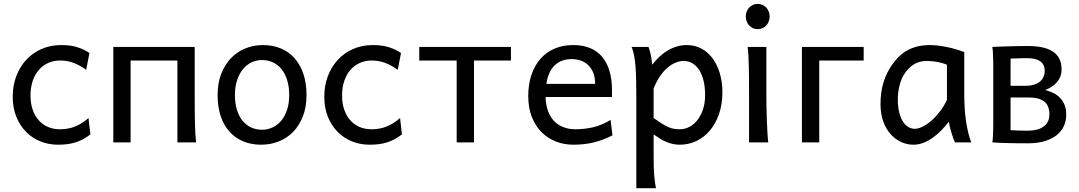

<svg xmlns="http://www.w3.org/2000/svg" viewBox="-20 -743 5631 1002"><path d="M300.3 -507.8Q349.1 -507.8 384.5 -496.3Q419.9 -484.9 446.8 -466.3L429.7 -378.4Q396.5 -402.8 363.8 -415Q331.1 -427.2 293 -427.2Q260.3 -427.2 232.2 -414.8Q204.1 -402.3 183.3 -378.9Q162.6 -355.5 150.9 -321.3Q139.2 -287.1 139.2 -244.1Q139.2 -204.6 149.9 -172.4Q160.6 -140.1 180.7 -116.9Q200.7 -93.8 229 -81.1Q257.3 -68.4 293 -68.4Q337.4 -68.4 373.5 -83.5Q409.7 -98.6 441.9 -127L451.7 -41.5Q433.1 -27.3 414.8 -17.3Q396.5 -7.3 376.5 -0.7Q356.4 5.9 333.5 9Q310.5 12.2 283.2 12.2Q233.9 12.2 190.9 -5.1Q147.9 -22.5 115.7 -55.2Q83.5 -87.9 64.9 -134.3Q46.4 -180.7 46.4 -239.3Q46.4 -294.4 64.2 -343.3Q82 -392.1 115 -428.7Q147.9 -465.3 195.1 -486.6Q242.2 -507.8 300.3 -507.8Z M996.1 -239.3Q996.1 -203.6 996.3 -168.9Q996.6 -134.3 997.3 -103Q998 -71.8 999.5 -45.4Q1001 -19 1003.4 0H905.8V-427.2H661.6V0H571.3V-498H996.1Z M1115.7 -246.6Q1115.7 -309.6 1134.8 -358.2Q1153.8 -406.7 1186 -440.2Q1218.3 -473.6 1261.2 -490.7Q1304.2 -507.8 1352.5 -507.8Q1402.8 -507.8 1444.6 -490.7Q1486.3 -473.6 1516.4 -440.2Q1546.4 -406.7 1563 -358.2Q1579.6 -309.6 1579.6 -246.6Q1579.6 -183.6 1560.5 -135.3Q1541.5 -86.9 1509.3 -54.2Q1477.1 -21.5 1434.1 -4.6Q1391.1 12.2 1342.8 12.2Q1292.5 12.2 1250.7 -4.6Q1209 -21.5 1179 -54.2Q1148.9 -86.9 1132.3 -135.3Q1115.7 -183.6 1115.7 -246.6ZM1206.1 -246.6Q1206.1 -204.1 1216.3 -170.4Q1226.6 -136.7 1245.4 -113.5Q1264.2 -90.3 1290 -78.1Q1315.9 -65.9 1347.7 -65.9Q1377 -65.9 1402.8 -78.1Q1428.7 -90.3 1448 -113.5Q1467.3 -136.7 1478.3 -170.4Q1489.3 -204.1 1489.3 -246.6Q1489.3 -289.6 1479 -323.5Q1468.8 -357.4 1450 -381.1Q1431.2 -404.8 1405 -417.2Q1378.9 -429.7 1347.7 -429.7Q1317.9 -429.7 1292 -417.2Q1266.1 -404.8 1247.1 -381.1Q1228 -357.4 1217 -323.5Q1206.1 -289.6 1206.1 -246.6Z M1926.3 -507.8Q1975.1 -507.8 2010.5 -496.3Q2045.9 -484.9 2072.8 -466.3L2055.7 -378.4Q2022.5 -402.8 1989.7 -415Q1957 -427.2 1918.9 -427.2Q1886.2 -427.2 1858.2 -414.8Q1830.1 -402.3 1809.3 -378.9Q1788.6 -355.5 1776.9 -321.3Q1765.1 -287.1 1765.1 -244.1Q1765.1 -204.6 1775.9 -172.4Q1786.6 -140.1 1806.6 -116.9Q1826.7 -93.8 1855 -81.1Q1883.3 -68.4 1918.9 -68.4Q1963.4 -68.4 1999.5 -83.5Q2035.6 -98.6 2067.9 -127L2077.6 -41.5Q2059.1 -27.3 2040.8 -17.3Q2022.5 -7.3 2002.4 -0.7Q1982.4 5.9 1959.5 9Q1936.5 12.2 1909.2 12.2Q1859.9 12.2 1816.9 -5.1Q1773.9 -22.5 1741.7 -55.2Q1709.5 -87.9 1690.9 -134.3Q1672.4 -180.7 1672.4 -239.3Q1672.4 -294.4 1690.2 -343.3Q1708 -392.1 1741 -428.7Q1773.9 -465.3 1821 -486.6Q1868.2 -507.8 1926.3 -507.8Z M2646.5 -427.2H2453.6V0H2363.3V-427.2H2168V-498H2646.5Z M2971.2 -507.8Q3011.2 -507.8 3042 -498.3Q3072.8 -488.8 3095.2 -471.9Q3117.7 -455.1 3132.8 -432.6Q3147.9 -410.2 3157 -384.3Q3166 -358.4 3169.9 -330.3Q3173.8 -302.2 3173.8 -274.9Q3173.8 -268.1 3173.8 -255.9Q3173.8 -243.7 3173.3 -236.8H2827.1Q2828.6 -193.8 2840.6 -162.1Q2852.5 -130.4 2873.3 -109.6Q2894 -88.9 2922.1 -78.6Q2950.2 -68.4 2983.4 -68.4Q3030.8 -68.4 3076.2 -79.1Q3121.6 -89.8 3166.5 -117.2L3176.3 -36.6Q3150.4 -23.4 3125.5 -14.2Q3100.6 -4.9 3075.7 1Q3050.8 6.8 3025.1 9.5Q2999.5 12.2 2971.2 12.2Q2924.3 12.2 2881.8 -4.2Q2839.4 -20.5 2807.1 -52.5Q2774.9 -84.5 2755.9 -131.8Q2736.8 -179.2 2736.8 -241.7Q2736.8 -302.2 2753.2 -351.3Q2769.5 -400.4 2799.8 -435.3Q2830.1 -470.2 2873.5 -489Q2917 -507.8 2971.2 -507.8ZM2963.9 -434.6Q2910.2 -434.6 2876 -403.1Q2841.8 -371.6 2831.1 -305.2H3085.9Q3085.9 -336.4 3076.9 -360.6Q3067.9 -384.8 3051.5 -401.4Q3035.2 -418 3012.7 -426.3Q2990.2 -434.6 2963.9 -434.6Z M3300.8 -236.8Q3300.8 -282.2 3300 -321Q3299.3 -359.9 3296.9 -392.3Q3294.4 -424.8 3289.6 -451.2Q3284.7 -477.5 3276.4 -498H3364.3Q3369.6 -485.4 3375 -462.2Q3380.4 -439 3383.8 -405.3Q3400.9 -427.7 3421.1 -446.8Q3441.4 -465.8 3464.1 -479.2Q3486.8 -492.7 3512 -500.2Q3537.1 -507.8 3564.5 -507.8Q3606 -507.8 3640.4 -489.5Q3674.8 -471.2 3699 -438.2Q3723.1 -405.3 3736.6 -360.1Q3750 -314.9 3750 -261.2Q3750 -198.7 3732.4 -148.2Q3714.8 -97.7 3684.8 -62Q3654.8 -26.4 3614.3 -7.1Q3573.7 12.2 3527.8 12.2Q3508.3 12.2 3491 8.3Q3473.6 4.4 3457.3 -2.4Q3440.9 -9.3 3424.8 -19.3Q3408.7 -29.3 3391.1 -41.5V73.2Q3391.1 102.5 3391.8 126.2Q3392.6 149.9 3394 169.9Q3395.5 189.9 3397.9 206.8Q3400.4 223.6 3403.3 239.3H3300.8ZM3527.8 -68.4Q3553.7 -68.4 3577.4 -80.6Q3601.1 -92.8 3619.4 -116Q3637.7 -139.2 3648.7 -172.1Q3659.7 -205.1 3659.7 -246.6Q3659.7 -287.1 3652.1 -320.1Q3644.5 -353 3629.9 -376.2Q3615.2 -399.4 3594.5 -412.1Q3573.7 -424.8 3547.4 -424.8Q3526.4 -424.8 3504.4 -415.5Q3482.4 -406.2 3461.7 -388.2Q3440.9 -370.1 3422.9 -343Q3404.8 -315.9 3391.1 -280.8V-127Q3416 -109.4 3434.3 -97.9Q3452.6 -86.4 3467.8 -79.8Q3482.9 -73.2 3496.8 -70.8Q3510.7 -68.4 3527.8 -68.4Z M3979.5 -231.9Q3979.5 -208.5 3980.2 -176.5Q3981 -144.5 3982.2 -111.8Q3983.4 -79.1 3985.1 -49.3Q3986.8 -19.5 3989.3 0H3889.2V-258.8Q3889.2 -294.4 3888.9 -329.1Q3888.7 -363.8 3887.9 -394.8Q3887.2 -425.8 3885.7 -452.4Q3884.3 -479 3881.8 -498H3979.5ZM3872.1 -656.7Q3872.1 -670.4 3876.7 -682.4Q3881.3 -694.3 3889.6 -703.4Q3897.9 -712.4 3909.2 -717.5Q3920.4 -722.7 3934.1 -722.7Q3947.8 -722.7 3959.2 -717.5Q3970.7 -712.4 3979 -703.4Q3987.3 -694.3 3991.9 -682.4Q3996.6 -670.4 3996.6 -656.7Q3996.6 -643.1 3991.9 -631.1Q3987.3 -619.1 3979 -610.1Q3970.7 -601.1 3959.2 -595.9Q3947.8 -590.8 3934.1 -590.8Q3920.4 -590.8 3909.2 -595.9Q3897.9 -601.1 3889.6 -610.1Q3881.3 -619.1 3876.7 -631.1Q3872.1 -643.1 3872.1 -656.7Z M4487.3 -427.2H4255.4V0H4165V-498H4487.3Z M5012.2 -258.8Q5012.2 -166.5 5022.5 -103.8Q5032.7 -41 5048.8 0H4963.4Q4960.9 -6.3 4956.5 -17.6Q4952.1 -28.8 4947.5 -43.2Q4942.9 -57.6 4938.7 -74.2Q4934.6 -90.8 4931.6 -107.4Q4912.6 -83 4891.4 -61.5Q4870.1 -40 4846.7 -23.4Q4823.2 -6.8 4797.9 2.7Q4772.5 12.2 4746.1 12.2Q4715.3 12.2 4684.8 -1Q4654.3 -14.2 4629.9 -40.5Q4605.5 -66.9 4590.3 -106.7Q4575.2 -146.5 4575.2 -200.2Q4575.2 -256.3 4587.6 -302Q4600.1 -347.7 4621.6 -383.3Q4640.6 -414.6 4662.1 -438Q4683.6 -461.4 4709.2 -476.8Q4734.9 -492.2 4765.6 -500Q4796.4 -507.8 4834 -507.8Q4852.5 -507.8 4875.2 -505.1Q4897.9 -502.4 4921.6 -497.6Q4945.3 -492.7 4968.8 -485.8Q4992.2 -479 5012.2 -471.2ZM4814.5 -424.8Q4798.8 -424.8 4783 -421.1Q4767.1 -417.5 4751.7 -408.7Q4736.3 -399.9 4721.9 -385.5Q4707.5 -371.1 4694.8 -349.1Q4681.6 -326.7 4673.6 -293.2Q4665.5 -259.8 4665.5 -224.6Q4665.5 -184.1 4673.1 -155Q4680.7 -126 4693.1 -107.2Q4705.6 -88.4 4721.4 -79.6Q4737.3 -70.8 4753.4 -70.8Q4773.9 -70.8 4798.1 -83.5Q4822.3 -96.2 4845.2 -117.2Q4868.2 -138.2 4888.4 -165.5Q4908.7 -192.9 4921.9 -222.2V-405.3Q4914.6 -408.7 4903.1 -412.1Q4891.6 -415.5 4877.7 -418.5Q4863.8 -421.4 4847.4 -423.1Q4831.1 -424.8 4814.5 -424.8Z M5253.9 -295.4H5332Q5357.4 -295.4 5376.5 -301.3Q5395.5 -307.1 5407.7 -317.6Q5419.9 -328.1 5426 -342.5Q5432.1 -356.9 5432.1 -373.5Q5432.1 -405.8 5409.4 -422.6Q5386.7 -439.5 5339.4 -439.5Q5329.6 -439.5 5316.9 -439.2Q5304.2 -439 5292 -438.5Q5279.8 -438 5269.5 -437.7Q5259.3 -437.5 5253.9 -437ZM5544.4 -144Q5544.4 -111.3 5531.5 -84Q5518.6 -56.6 5493.4 -36.9Q5468.3 -17.1 5430.7 -6.1Q5393.1 4.9 5344.2 4.9Q5318.4 4.9 5291 4.6Q5263.7 4.4 5238.3 3.7Q5212.9 2.9 5192.1 2.2Q5171.4 1.5 5158.7 0Q5160.6 -10.3 5161.6 -26.4Q5162.6 -42.5 5163.1 -63Q5163.6 -83.5 5163.6 -107.2Q5163.6 -130.9 5163.6 -156.2V-341.8Q5163.6 -366.7 5163.6 -390.4Q5163.6 -414.1 5163.1 -434.6Q5162.6 -455.1 5161.6 -471.4Q5160.6 -487.8 5158.7 -498Q5169.9 -498.5 5192.1 -499.5Q5214.4 -500.5 5241 -501.2Q5267.6 -502 5295.2 -502.4Q5322.8 -502.9 5344.2 -502.9Q5384.8 -502.9 5417.2 -496.3Q5449.7 -489.7 5472.7 -475.3Q5495.6 -460.9 5507.8 -437.7Q5520 -414.6 5520 -380.9Q5520 -359.4 5513.2 -342.5Q5506.3 -325.7 5494.6 -312.5Q5482.9 -299.3 5467.5 -289.6Q5452.1 -279.8 5434.6 -273.4Q5454.1 -268.1 5473.6 -259.3Q5493.2 -250.5 5509 -235.4Q5524.9 -220.2 5534.7 -198Q5544.4 -175.8 5544.4 -144ZM5253.9 -63.5Q5258.8 -63.5 5268.1 -63Q5277.3 -62.5 5289.6 -62Q5301.8 -61.5 5315.9 -61.3Q5330.1 -61 5344.2 -61Q5366.2 -61 5386.5 -65.4Q5406.7 -69.8 5422.4 -79.8Q5438 -89.8 5447.3 -106.2Q5456.5 -122.6 5456.5 -146.5Q5456.5 -191.9 5429.7 -213.1Q5402.8 -234.4 5346.7 -234.4H5253.9Z"/></svg>

Font: Andika DR AuSIL
Style: Regular
Weight: 400
Designer: Annie Olsen & Victor Gaultney
Foundry: SIL International
Version: Version 0.003